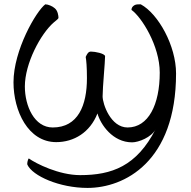

<svg xmlns="http://www.w3.org/2000/svg" viewBox="-20 -668 902 909"><path d="M394.5 221.7C568.4 221.7 813.5 98.6 813.5 -320.3C813.5 -451.2 729.5 -602.5 646.5 -647.5C633.8 -647.5 625 -648.4 615.2 -642.6C606.4 -636.7 602.5 -629.9 602.5 -621.1C649.4 -587.9 736.3 -452.1 736.3 -324.2C736.3 -172.9 682.6 -64.5 584 -64.5C503.9 -64.5 465.8 -175.8 465.8 -211.9C465.8 -253.9 477.5 -373 477.5 -402.3C474.6 -415 430.7 -423.8 410.2 -423.8C397.5 -423.8 391.6 -411.1 385.7 -398.4C388.7 -382.8 391.6 -350.6 391.6 -297.9C391.6 -168.9 349.6 -64.5 229.5 -64.5C142.6 -64.5 97.7 -166 97.7 -258.8C97.7 -367.2 171.9 -507.8 235.4 -562.5C245.1 -571.3 256.8 -578.1 256.8 -584C256.8 -592.8 253.9 -617.2 239.3 -628.9C228.5 -638.7 208 -647.5 194.3 -647.5C151.4 -615.2 43.9 -430.7 43.9 -278.3C43.9 -142.6 113.3 4.9 246.1 4.9C330.1 4.9 406.2 -41 441.4 -130.9C456.1 -78.1 513.7 5.9 605.5 5.9C635.7 5.9 697.3 -17.6 716.8 -56.6C627 119.1 508.8 161.1 359.4 161.1C258.8 161.1 150.4 106.4 116.2 82C112.3 85 107.4 105.5 109.4 111.3C133.8 165 261.7 221.7 394.5 221.7Z"/></svg>

Font: Crimson
Style: Roman
Weight: 400
Version: Version 0.2